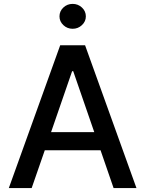

<svg xmlns="http://www.w3.org/2000/svg" viewBox="-20 -958 740 978"><path d="M675.1 0H558.6L492.2 -192.5H208.1L141.3 0H24.9L286.6 -727.3H413.4ZM460.2 -284.8 353 -595.2H347.3L240.1 -284.8ZM350.1 -811.4Q322.4 -811.4 302.7 -830.1Q283 -848.7 283 -874.6Q283 -900.9 302.7 -919.6Q322.4 -938.2 350.1 -938.2Q377.5 -938.2 397.4 -919.6Q417.3 -900.9 417.3 -874.6Q417.3 -848.7 397.4 -830.1Q377.5 -811.4 350.1 -811.4Z"/></svg>

Font: Linik Sans Medium
Style: Regular
Weight: 500
Designer: Rasmus Andersson (font), Cristiano Sobral (main changes)
Foundry: rsms
Version: Version 3.018;June 1, 2022;FontCreator 14.0.0.2814 64-bit; t